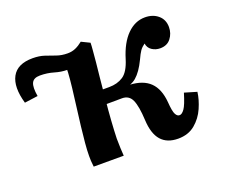

<svg xmlns="http://www.w3.org/2000/svg" viewBox="-92 -649 936 799"><g transform="rotate(-20 376.0 -250.0)"><path d="M202 0Q200 -15 199.5 -26.5Q199 -38 199 -48Q199 -72 202 -105.5Q205 -139 209.5 -177Q214 -215 219 -253Q225 -298 229.5 -337.5Q234 -377 235.5 -403Q237 -429 233 -432Q250 -428 248 -422Q246 -416 236 -416Q210 -416 181.5 -424.5Q153 -433 121 -433Q93 -433 84.5 -415Q76 -397 83 -356L24 -348Q2 -424 25.5 -467.5Q49 -511 117 -511Q146 -511 168.5 -503.5Q191 -496 213 -488Q235 -480 262 -480Q281 -480 297 -487Q313 -494 329 -507L366 -489Q366 -478 364 -456Q362 -434 359.5 -405Q357 -376 353 -343Q349 -298 344 -249Q339 -200 336 -155.5Q333 -111 332 -77Q332 -55 333 -34Q334 -13 335 0ZM573 11Q524 11 498 -18.5Q472 -48 469 -109Q466 -171 453.5 -199Q441 -227 410 -227L281 -226L282 -289H459V-269Q518 -266 548.5 -236Q579 -206 584 -147Q587 -104 594.5 -91Q602 -78 612 -79Q622 -79 633.5 -95Q645 -111 660 -161L714 -145Q710 -112 694 -75.5Q678 -39 648 -14Q618 11 573 11ZM361 -251 376 -289Q412 -289 438 -306Q464 -323 480 -375Q500 -441 535 -476Q570 -511 614 -511Q649 -511 672 -491.5Q695 -472 695 -439Q695 -411 678.5 -389.5Q662 -368 631 -368Q611 -368 595 -378.5Q579 -389 576 -409Q562 -399 554 -387.5Q546 -376 535 -352Q513 -306 487.5 -284Q462 -262 418 -262Z"/></g></svg>

Font: Lora
Style: Italic
Weight: 400
Italic angle: -3°
Designer: Olga Karpushina, Alexei Vanyashin (Cyrillic)
Foundry: Cyreal
Version: Version 3.008